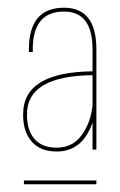

<svg xmlns="http://www.w3.org/2000/svg" viewBox="-20 -725 310 498"><path d="M146 -705Q230 -705 230 -597V-337H220V-407Q194 -332 127 -332Q85 -332 62.5 -357.5Q40 -383 40 -426V-429Q40 -538 220 -540V-597Q220 -695 146 -695Q65 -695 65 -597V-590H55V-597Q55 -705 146 -705ZM220 -451V-530Q50 -528 50 -429V-426Q50 -387 69.5 -364.5Q89 -342 127 -342Q168 -342 191.5 -374Q215 -406 220 -451ZM42 -257H230V-247H42Z"/></svg>

Font: Bebas Neue Thin
Style: Regular
Weight: 200
Designer: Ryoichi Tsunekawa
Foundry: Ryoichi Tsunekawa
Version: Version 1.003;PS 001.003;hotconv 1.0.70;makeotf.lib2.5.58329